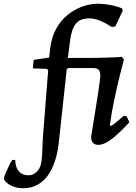

<svg xmlns="http://www.w3.org/2000/svg" viewBox="-150 -762 726 1024"><path d="M439 -91Q446 -91 458 -100.5Q470 -110 510 -144L525 -142L540 -110Q505 -72 477.5 -47Q450 -22 428.5 -8.5Q407 5 389 9Q376 12 366 10Q336 5 336 -33Q336 -33 339.5 -54.5Q343 -76 348.5 -110.5Q354 -145 360.5 -184.5Q367 -224 372.5 -261Q378 -298 381.5 -324.5Q385 -351 385 -359Q385 -381 376 -390Q367 -399 346 -399H215L206 -393L163 3Q157 55 142.5 98.5Q128 142 105 174Q82 206 49 224Q16 242 -26 242Q-63 242 -92.5 227Q-122 212 -130 191Q-126 176 -118 157Q-110 138 -101 120Q-92 102 -85 91H-69Q-68 130 -49.5 151.5Q-31 173 2 173Q29 173 49 151Q69 129 72 93Q75 63 76 34.5Q77 6 78 -19L107 -388L99 -395L28 -397L25 -402L30 -443L112 -455L118 -506Q125 -564 149.5 -608.5Q174 -653 210.5 -682.5Q247 -712 288.5 -727Q330 -742 371 -742Q404 -742 440.5 -735Q477 -728 501 -717L505 -706L465 -621L446 -618Q409 -642 380 -653Q351 -664 327 -664Q275 -664 252.5 -633Q230 -602 223 -540L212 -453H316Q336 -453 366 -453.5Q396 -454 426 -455Q456 -456 476.5 -457Q497 -458 500 -459L511 -444Q511 -444 503 -414.5Q495 -385 483 -335Q471 -285 458 -222.5Q445 -160 436 -94Z"/></svg>

Font: Alegreya SemiBold
Style: Italic
Weight: 600
Italic angle: -7°
Designer: Juan Pablo del Peral
Foundry: Huerta Tipografica
Version: Version 2.009